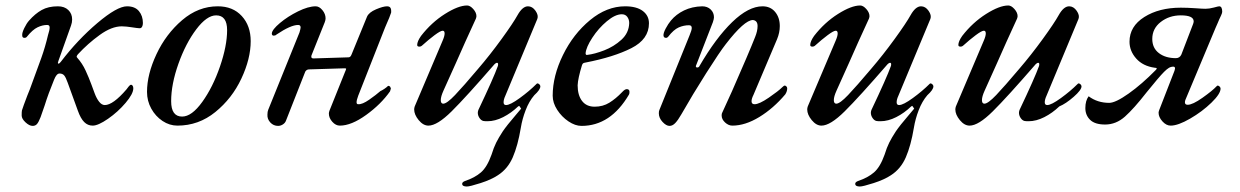

<svg xmlns="http://www.w3.org/2000/svg" viewBox="-20 -444 4521 700"><path d="M59 -23Q59 -37 60 -41.5Q61 -46 67 -62Q81 -100 89 -119Q116 -192 130.5 -232.5Q145 -273 155 -316Q161 -334 161 -344Q161 -353 152 -353Q135 -353 117 -344.5Q99 -336 78 -310Q75 -306 69 -306Q61 -306 61 -315Q60 -324 68.5 -341.5Q77 -359 86 -369Q108 -394 132 -407.5Q156 -421 191 -421Q215 -421 229 -407.5Q243 -394 243 -373Q243 -362 239 -351L193 -222Q191 -216 191 -215Q191 -212 193 -212Q197 -212 202 -219Q263 -299 335 -360Q407 -421 443 -421Q472 -421 486.5 -403.5Q501 -386 501 -360Q501 -352 498 -346.5Q495 -341 489 -341Q483 -341 457 -345Q450 -346 441.5 -347Q433 -348 424 -348Q387 -348 343.5 -316.5Q300 -285 264 -246Q260 -241 259.5 -238.5Q259 -236 262 -233Q280 -213 292 -187Q304 -161 313 -136.5Q322 -112 325 -104Q332 -85 341.5 -73Q351 -61 362 -61Q392 -61 441 -118Q444 -122 449 -128.5Q454 -135 458 -135Q461 -135 463.5 -131.5Q466 -128 466 -122Q466 -102 438 -69Q410 -36 374 -11Q338 14 318 14Q300 14 287 1Q274 -12 264 -40L227 -142Q220 -162 214 -169Q208 -176 197 -176Q186 -176 177 -153Q156 -102 143 -60L128 -17Q121 1 115 8Q109 15 99 15Q87 15 73 2Q59 -11 59 -23Z M516 -109Q516 -173 550.5 -246.5Q585 -320 644 -370.5Q703 -421 774 -421Q829 -421 861.5 -385.5Q894 -350 894 -294Q894 -230 860 -157.5Q826 -85 765 -35.5Q704 14 627 14Q598 14 572.5 -3Q547 -20 531.5 -48Q516 -76 516 -109ZM808 -334Q808 -388 768 -388Q734 -388 695.5 -337Q657 -286 630.5 -211.5Q604 -137 604 -75Q604 -19 644 -19Q679 -19 717.5 -72.5Q756 -126 782 -201.5Q808 -277 808 -334Z M955 -26Q955 -37 958 -44L1072 -326Q1076 -340 1076 -344Q1076 -353 1067 -353Q1040 -353 988 -318Q984 -314 978 -314Q971 -314 971 -322Q972 -336 1000.5 -360Q1029 -384 1066.5 -402.5Q1104 -421 1131 -421Q1144 -421 1155.5 -407Q1167 -393 1167 -377Q1167 -371 1164 -363L1116 -243Q1115 -241 1115 -237Q1115 -231 1123 -231L1251 -235Q1258 -235 1262 -246L1318 -383Q1325 -399 1351 -410Q1377 -421 1391 -421Q1400 -421 1403.5 -415.5Q1407 -410 1406 -398Q1406 -397 1399 -379L1384 -344L1286 -95Q1280 -79 1280 -71Q1280 -64 1286 -64Q1301 -63 1326 -80.5Q1351 -98 1367 -112Q1372 -114 1380.5 -119.5Q1389 -125 1395 -131Q1398 -131 1400.5 -129.5Q1403 -128 1403 -126Q1405 -124 1405 -121Q1405 -120 1402 -111Q1369 -64 1315 -25Q1261 14 1219 14Q1204 14 1191.5 0Q1179 -14 1179 -30Q1179 -34 1181 -40L1238 -182Q1242 -191 1242 -193Q1242 -195 1236 -195L1107 -191Q1098 -191 1093 -183L1023 -5Q1020 4 1011.5 9.5Q1003 15 994 15Q977 15 965.5 2.5Q954 -10 955 -26Z M1928 -97Q1909 -75 1896.5 -42.5Q1884 -10 1879 21Q1868 87 1849.5 129.5Q1831 172 1795 195Q1771 211 1732 223.5Q1693 236 1682 236Q1665 236 1665 226Q1665 220 1675 216Q1711 204 1733.5 184.5Q1756 165 1772 120Q1780 94 1789 76Q1798 58 1813 35Q1828 13 1859 -23L1880 -48L1873 -58L1869 -56Q1844 -32 1814.5 -17Q1785 -2 1757 -2Q1747 -2 1742 -3Q1734 -5 1728 -14Q1722 -23 1722 -33Q1722 -37 1724 -43Q1780 -161 1795 -203Q1796 -206 1796 -210Q1796 -215 1792 -215Q1788 -215 1783 -210Q1679 -90 1626.5 -38Q1574 14 1542 14Q1523 14 1506.5 -6Q1490 -26 1490 -45Q1490 -50 1492 -56L1593 -294Q1601 -312 1601 -322Q1601 -332 1594 -332Q1586 -332 1564 -315.5Q1542 -299 1520 -279Q1515 -274 1509 -274Q1501 -274 1501 -280Q1501 -293 1515 -313Q1553 -362 1602 -393Q1651 -424 1683 -424Q1694 -424 1705.5 -411Q1717 -398 1717 -385Q1717 -382 1715 -376Q1673 -285 1642 -214L1597 -114Q1587 -92 1587 -79Q1587 -66 1596 -66Q1609 -66 1639 -97.5Q1669 -129 1723 -193Q1766 -243 1808.5 -301.5Q1851 -360 1867 -389Q1885 -421 1905 -421Q1921 -421 1932.5 -404.5Q1944 -388 1939 -375L1822 -94Q1816 -81 1816 -71Q1816 -61 1825 -61Q1840 -61 1875 -86.5Q1910 -112 1936 -138Q1938 -140 1939 -140Q1943 -140 1946.5 -136.5Q1950 -133 1950 -129Q1950 -117 1928 -97Z M1995 -95Q1995 -167 2032.5 -243.5Q2070 -320 2131 -370.5Q2192 -421 2259 -421Q2301 -421 2323.5 -404Q2346 -387 2346 -359Q2346 -301 2282 -268.5Q2218 -236 2115 -216Q2109 -215 2106.5 -213.5Q2104 -212 2102 -207Q2087 -158 2086 -133Q2086 -97 2102 -76Q2118 -55 2148 -55Q2178 -55 2201.5 -69.5Q2225 -84 2248 -108Q2258 -119 2265 -119Q2275 -119 2275 -109Q2275 -102 2273 -99Q2206 15 2100 15Q2077 15 2052.5 -1.5Q2028 -18 2011.5 -43.5Q1995 -69 1995 -95ZM2274 -360Q2274 -373 2267 -382.5Q2260 -392 2247 -392Q2223 -392 2192.5 -366.5Q2162 -341 2139.5 -306.5Q2117 -272 2115 -250Q2115 -242 2122 -244Q2148 -247 2183 -260.5Q2218 -274 2245.5 -299Q2273 -324 2274 -360Z M2382 -31Q2382 -39 2384 -43L2494 -315Q2502 -334 2502 -342Q2502 -352 2492 -352Q2473 -352 2454.5 -344Q2436 -336 2416 -310Q2413 -306 2408 -306Q2400 -306 2399 -314Q2398 -323 2407 -340Q2416 -357 2426 -369Q2445 -392 2474 -406Q2503 -420 2540 -421Q2559 -421 2571 -409.5Q2583 -398 2583 -381Q2583 -375 2579 -363L2518 -206Q2517 -205 2517 -202Q2517 -198 2522 -198Q2528 -198 2530 -203Q2590 -306 2649.5 -363.5Q2709 -421 2760 -421Q2789 -421 2806 -400.5Q2823 -380 2823 -349Q2823 -325 2813 -301L2727 -98Q2720 -84 2720 -75Q2720 -64 2731 -64Q2748 -64 2783 -88Q2818 -112 2832 -126Q2838 -132 2841 -132Q2844 -132 2847 -129Q2850 -126 2850 -122Q2850 -111 2843 -100Q2800 -49 2748.5 -17.5Q2697 14 2650 14Q2636 14 2623.5 2.5Q2611 -9 2611 -23Q2611 -30 2613 -33L2649 -112Q2711 -253 2733 -309Q2742 -331 2742 -349Q2742 -369 2725 -371Q2694 -371 2626 -283Q2604 -255 2554.5 -177Q2505 -99 2464 -27Q2452 -6 2442 4.5Q2432 15 2421 15Q2409 15 2395.5 0.5Q2382 -14 2382 -31Z M3361 -97Q3342 -75 3329.5 -42.5Q3317 -10 3312 21Q3301 87 3282.5 129.5Q3264 172 3228 195Q3204 211 3165 223.5Q3126 236 3115 236Q3098 236 3098 226Q3098 220 3108 216Q3144 204 3166.5 184.5Q3189 165 3205 120Q3213 94 3222 76Q3231 58 3246 35Q3261 13 3292 -23L3313 -48L3306 -58L3302 -56Q3277 -32 3247.5 -17Q3218 -2 3190 -2Q3180 -2 3175 -3Q3167 -5 3161 -14Q3155 -23 3155 -33Q3155 -37 3157 -43Q3213 -161 3228 -203Q3229 -206 3229 -210Q3229 -215 3225 -215Q3221 -215 3216 -210Q3112 -90 3059.5 -38Q3007 14 2975 14Q2956 14 2939.5 -6Q2923 -26 2923 -45Q2923 -50 2925 -56L3026 -294Q3034 -312 3034 -322Q3034 -332 3027 -332Q3019 -332 2997 -315.5Q2975 -299 2953 -279Q2948 -274 2942 -274Q2934 -274 2934 -280Q2934 -293 2948 -313Q2986 -362 3035 -393Q3084 -424 3116 -424Q3127 -424 3138.5 -411Q3150 -398 3150 -385Q3150 -382 3148 -376Q3106 -285 3075 -214L3030 -114Q3020 -92 3020 -79Q3020 -66 3029 -66Q3042 -66 3072 -97.5Q3102 -129 3156 -193Q3199 -243 3241.5 -301.5Q3284 -360 3300 -389Q3318 -421 3338 -421Q3354 -421 3365.5 -404.5Q3377 -388 3372 -375L3255 -94Q3249 -81 3249 -71Q3249 -61 3258 -61Q3273 -61 3308 -86.5Q3343 -112 3369 -138Q3371 -140 3372 -140Q3376 -140 3379.5 -136.5Q3383 -133 3383 -129Q3383 -117 3361 -97Z M3463 -45Q3463 -50 3465 -56L3566 -294Q3574 -312 3574 -322Q3574 -332 3567 -332Q3559 -332 3537 -315.5Q3515 -299 3493 -279Q3488 -274 3482 -274Q3474 -274 3474 -280Q3474 -293 3488 -313Q3526 -362 3575 -393Q3624 -424 3656 -424Q3667 -424 3678.5 -411Q3690 -398 3690 -385Q3690 -382 3688 -376Q3646 -285 3615 -214L3570 -114Q3560 -92 3560 -79Q3560 -66 3569 -66Q3582 -66 3612 -97.5Q3642 -129 3696 -193Q3739 -243 3781.5 -301.5Q3824 -360 3840 -389Q3858 -421 3878 -421Q3894 -421 3905.5 -404.5Q3917 -388 3912 -375L3795 -94Q3789 -81 3789 -71Q3789 -61 3798 -61Q3813 -61 3848 -86.5Q3883 -112 3909 -138Q3911 -140 3912 -140Q3916 -140 3919.5 -136.5Q3923 -133 3923 -129Q3923 -116 3894.5 -91Q3866 -66 3842 -56Q3817 -32 3787.5 -17Q3758 -2 3730 -2Q3720 -2 3715 -3Q3707 -5 3701 -14Q3695 -23 3695 -33Q3695 -37 3697 -43Q3753 -161 3768 -203Q3769 -206 3769 -210Q3769 -215 3765 -215Q3761 -215 3756 -210Q3652 -90 3599.5 -38Q3547 14 3515 14Q3496 14 3479.5 -6Q3463 -26 3463 -45Z M4204 -33Q4204 -36 4206 -42L4262 -186L4264 -194Q4264 -201 4258 -201Q4249 -201 4241.5 -196.5Q4234 -192 4224 -182Q4206 -164 4160 -107Q4114 -48 4081.5 -19Q4049 10 4009 10Q3972 10 3954.5 -7Q3937 -24 3937 -50Q3937 -77 3949 -93Q3981 -69 4024 -69Q4047 -69 4095 -103Q4143 -137 4194 -189Q4202 -197 4190 -197Q4147 -203 4122.5 -230.5Q4098 -258 4098 -292Q4098 -348 4152 -382Q4206 -416 4285 -416Q4308 -416 4338 -414Q4364 -412 4375 -412Q4389 -412 4405.5 -416.5Q4422 -421 4425 -421Q4436 -421 4436 -401Q4436 -397 4432 -388Q4428 -379 4425 -373Q4423 -367 4419.5 -360Q4416 -353 4412 -343L4306 -90Q4300 -78 4300 -71Q4300 -62 4310 -62Q4328 -62 4364 -87.5Q4400 -113 4415 -129Q4418 -132 4419 -132Q4423 -132 4426.5 -128.5Q4430 -125 4430 -121Q4430 -102 4396.5 -69.5Q4363 -37 4319 -11.5Q4275 14 4248 14Q4232 14 4218 -1.5Q4204 -17 4204 -33ZM4287 -245 4330 -357Q4332 -363 4332 -366Q4332 -388 4285 -388Q4243 -388 4212 -364Q4181 -340 4181 -302Q4181 -269 4205 -250.5Q4229 -232 4267 -232Q4281 -232 4287 -245Z"/></svg>

Font: EB Garamond Medium
Style: Italic
Weight: 500
Italic angle: -17.2°
Designer: Georg Duffner and Octavio Pardo
Foundry: Georg Duffner
Version: Version 1.000